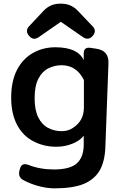

<svg xmlns="http://www.w3.org/2000/svg" viewBox="-20 -825 680 1048"><path d="M278 203Q242 203 204 194Q165 185 132 170Q124 166 117 163Q110 160 104 156Q78 140 86 107L88 99Q93 79 104.5 73.5Q116 68 135 75Q198 100 274 100Q363 100 400 66Q437 32 437 -36V-84Q416 -57 376 -41Q334 -24 288 -24Q218 -24 162 -54Q104 -84 73 -144Q41 -205 41 -292Q41 -382 73 -444Q104 -504 160 -536Q215 -567 282 -567Q404 -567 437 -497V-533Q437 -569 473 -564L506 -559Q575 -549 572 -479L555 -20Q552 55 525 104Q496 154 437 179Q377 203 278 203ZM317 -109Q352 -109 378 -127Q438 -165 438 -239V-388Q398 -469 316 -469Q279 -469 245 -452.5Q211 -436 190 -396.5Q169 -357 169 -288Q169 -224 189 -184Q209 -144 243 -126.5Q277 -109 317 -109ZM312 -706 191 -622Q162 -602 139 -629Q115 -656 139 -682L217 -765Q254 -805 308 -805H314Q368 -805 405 -766L485 -682Q510 -657 486 -629Q462 -602 432 -623Z"/></svg>

Font: MaokenZhuyuanTi
Style: Regular
Weight: 400
Designer: Fontworks Inc & LongZhuTi team: ZERO子、时光羊、荆南、频凡、刘鹏、Little White Dog、帆影Magmeta、奈白不弍、白日月球、ChaoTawei、雨三（排名不分先后）
Version: Version 1.000; 20230222